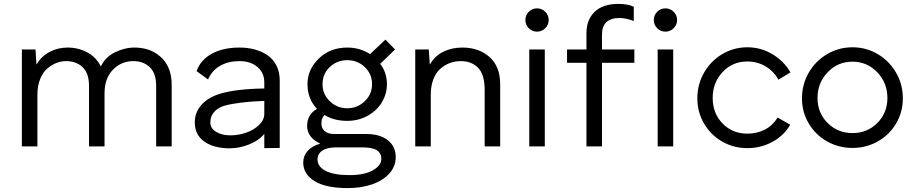

<svg xmlns="http://www.w3.org/2000/svg" viewBox="-20 -755 4705 990"><path d="M673.8 -509.8Q703.1 -509.8 730.7 -502.9Q758.3 -496.1 782.7 -481Q807.1 -465.8 825.4 -443.8Q843.8 -421.9 854.5 -390.1Q865.2 -358.4 865.2 -319.8V0H785.2V-312Q785.2 -377 752.4 -408.4Q719.7 -439.9 667 -439.9Q605.5 -439.9 562.3 -395.5Q519 -351.1 519 -273.9V0H439V-312Q439 -377 406.2 -408.4Q373.5 -439.9 320.8 -439.9Q294.9 -439.9 269.8 -429.9Q244.6 -419.9 222.4 -400.4Q200.2 -380.9 186.5 -346.2Q172.9 -311.5 172.9 -267.1V0H92.8V-500H163.1L168 -421.9Q193.8 -465.8 236.6 -487.8Q279.3 -509.8 328.1 -509.8Q383.3 -509.8 429.7 -485.1Q476.1 -460.4 500 -412.1Q521.5 -459.5 571.5 -484.6Q621.6 -509.8 673.8 -509.8Z M1215.3 -509.8Q1258.8 -509.8 1295.9 -499.3Q1333 -488.8 1361.6 -468.5Q1390.1 -448.2 1406.2 -415.3Q1422.4 -382.3 1422.4 -339.8V-94.2V7.8L1342.8 8.8V-64.9Q1315.9 -30.8 1265.1 -10.5Q1214.4 9.8 1164.6 9.8Q1083.5 9.8 1033.9 -24.7Q984.4 -59.1 984.4 -124Q984.4 -175.8 1018.8 -214.4Q1053.2 -252.9 1112.8 -271Q1193.8 -296.4 1342.8 -298.8V-330.1Q1342.8 -379.4 1307.4 -409.7Q1272 -439.9 1215.3 -439.9Q1157.2 -439.9 1115 -415.8Q1072.8 -391.6 1052.7 -345.2L993.7 -388.2Q1013.2 -444.8 1071 -477.3Q1128.9 -509.8 1215.3 -509.8ZM1064.5 -124Q1064.5 -93.3 1094.2 -75.2Q1124 -57.1 1168.5 -57.1Q1209.5 -57.1 1249 -70.8Q1288.6 -84.5 1315.7 -110.6Q1342.8 -136.7 1342.8 -168V-234.9Q1208 -229.5 1137.7 -210Q1104.5 -200.2 1084.5 -178Q1064.5 -155.8 1064.5 -124Z M1967.3 -550.8 2017.1 -500 1940.4 -425.8Q1975.1 -380.9 1975.1 -320.8Q1975.1 -271.5 1949.5 -228.3Q1923.8 -185.1 1876.2 -158.4Q1828.6 -131.8 1770.5 -131.8Q1702.1 -131.8 1653.3 -162.1Q1637.2 -146 1637.2 -118.2Q1637.2 -92.3 1655.3 -78.1Q1673.3 -64 1703.1 -64H1869.1Q1939.9 -64 1980.2 -31.5Q2020.5 1 2020.5 55.2Q2020.5 103.5 1986.8 140.4Q1953.1 177.2 1897.2 196Q1841.3 214.8 1773.4 214.8Q1659.7 214.8 1601.6 178.7Q1543.5 142.6 1543.5 83Q1543.5 48.8 1566.7 22.9Q1589.8 -2.9 1631.3 -14.2Q1563.5 -46.4 1563.5 -106Q1563.5 -164.1 1614.3 -193.8Q1565.4 -245.6 1565.4 -320.8Q1565.4 -397 1624 -453.4Q1682.6 -509.8 1770.5 -509.8Q1835 -509.8 1888.2 -476.1ZM1617.2 66.9Q1617.2 104.5 1659.4 126.2Q1701.7 147.9 1782.2 147.9Q1858.4 147.9 1902.3 123.3Q1946.3 98.6 1946.3 64Q1946.3 35.2 1923.6 20Q1900.9 4.9 1847.2 4.9H1713.4Q1667 4.9 1642.1 21.5Q1617.2 38.1 1617.2 66.9ZM1643.1 -320.8Q1643.1 -269 1680.7 -232.9Q1718.3 -196.8 1770.5 -196.8Q1822.8 -196.8 1860.6 -232.9Q1898.4 -269 1898.4 -320.8Q1898.4 -373.5 1860.8 -409.2Q1823.2 -444.8 1770.5 -444.8Q1717.8 -444.8 1680.4 -409.4Q1643.1 -374 1643.1 -320.8Z M2364.3 -509.8Q2449.2 -509.8 2504.2 -460.9Q2559.1 -412.1 2559.1 -319.8V0H2479V-292Q2479 -370.1 2445.6 -405Q2412.1 -439.9 2356 -439.9Q2327.1 -439.9 2300.8 -430.4Q2274.4 -420.9 2251.5 -401.4Q2228.5 -381.8 2214.8 -346.9Q2201.2 -312 2201.2 -266.1V0H2121.1V-500H2190.9L2196.3 -421.9Q2221.7 -466.8 2265.6 -488.3Q2309.6 -509.8 2364.3 -509.8Z M2791.5 -609.4Q2773.9 -591.8 2749 -591.8Q2724.1 -591.8 2706.5 -609.4Q2689 -627 2689 -651.9Q2689 -676.8 2706.5 -694.3Q2724.1 -711.9 2749 -711.9Q2773.9 -711.9 2791.5 -694.3Q2809.1 -676.8 2809.1 -651.9Q2809.1 -627 2791.5 -609.4ZM2709 0V-500H2789.1V0Z M3168 -734.9Q3217.8 -734.9 3248 -720.2V-647Q3206.5 -662.1 3174.8 -662.1Q3084 -662.1 3084 -576.2V-500H3251V-431.2H3084V0H3003.9V-431.2H2903.8V-500H3003.9V-584Q3003.9 -652.8 3045.9 -693.8Q3087.9 -734.9 3168 -734.9ZM3368.7 -609.4Q3351.1 -627 3351.1 -651.9Q3351.1 -676.8 3368.7 -694.3Q3386.2 -711.9 3411.1 -711.9Q3436 -711.9 3453.6 -694.3Q3471.2 -676.8 3471.2 -651.9Q3471.2 -627 3453.6 -609.4Q3436 -591.8 3411.1 -591.8Q3386.2 -591.8 3368.7 -609.4ZM3371.1 0V-500H3451.2V0Z M3575.7 -248Q3575.7 -319.8 3610.4 -380.4Q3645 -440.9 3704.3 -476.1Q3763.7 -511.2 3833.5 -511.2Q3902.3 -511.2 3961.9 -476.1Q4021.5 -440.9 4055.7 -381.8L3993.7 -344.2Q3969.2 -388.2 3927 -413.1Q3884.8 -438 3833.5 -438Q3756.8 -438 3705.8 -383.5Q3654.8 -329.1 3654.8 -250Q3654.8 -170.9 3705.6 -118.4Q3756.3 -65.9 3833.5 -65.9Q3883.8 -65.9 3924.1 -86.9Q3964.4 -107.9 3989.7 -148.9L4054.7 -111.8Q4021.5 -55.2 3962.2 -23.2Q3902.8 8.8 3833.5 8.8Q3763.2 8.8 3704.1 -24.9Q3645 -58.6 3610.4 -117.7Q3575.7 -176.8 3575.7 -248Z M4115.2 -248Q4115.2 -319.8 4150.1 -380.4Q4185.1 -440.9 4245.1 -476.1Q4305.2 -511.2 4375.5 -511.2Q4445.8 -511.2 4505.6 -476.1Q4565.4 -440.9 4600.3 -380.4Q4635.3 -319.8 4635.3 -248Q4635.3 -176.8 4600.3 -117.9Q4565.4 -59.1 4505.9 -25.6Q4446.3 7.8 4375.5 7.8Q4304.7 7.8 4245.1 -25.6Q4185.5 -59.1 4150.4 -117.9Q4115.2 -176.8 4115.2 -248ZM4195.3 -250Q4195.3 -172.9 4247.3 -120.8Q4299.3 -68.8 4375.5 -68.8Q4451.7 -68.8 4503.7 -120.8Q4555.7 -172.9 4555.7 -250Q4555.7 -327.6 4503.4 -382.3Q4451.2 -437 4375.5 -437Q4299.8 -437 4247.6 -382.3Q4195.3 -327.6 4195.3 -250Z"/></svg>

Font: Human Sans
Style: Regular
Weight: 400
Designer: Tim Radville
Foundry: Continuum
Version: Version 1.000;FEAKit 1.0